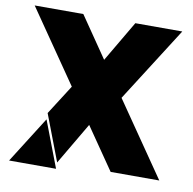

<svg xmlns="http://www.w3.org/2000/svg" viewBox="-81 -787 902 898"><g transform="rotate(10 369.5 -337.5)"><path d="M487 -350 713 -705H490L376 -511L243 -705H12L249 -361L159 -220L243 0L360 -199L497 0H728ZM243 30 159 -190 20 30Z"/></g></svg>

Font: Poppins STUK1
Style: Regular
Weight: 400
Designer: Jonny Pinhorn (original), Sammy Jo Hughes (modified version)
Foundry: Type Mafia
Version: Version 1.002;hotconv 1.0.109;makeotfexe 2.5.65596